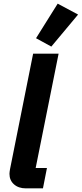

<svg xmlns="http://www.w3.org/2000/svg" viewBox="-20 -1035 449 1055"><path d="M216 0H122Q82 0 57 -22Q32 -44 32 -80Q32 -86 33 -92Q34 -98 35 -105L162 -740H302L176 -112H238ZM409 -955 262 -779 178 -825 297 -1015Z"/></svg>

Font: IBM Plex Sans
Style: Bold Italic
Weight: 700
Italic angle: -11.31°
Designer: Mike Abbink, Paul van der Laan, Pieter van Rosmalen
Foundry: Bold Monday
Version: Version 3.201